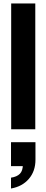

<svg xmlns="http://www.w3.org/2000/svg" viewBox="-20 -740 266 1099"><path d="M44 0V-720H182V0ZM43 339V277Q77 272 94 254.5Q111 237 111 201L161 211H43V74H183V174Q183 240 145 284Q107 328 43 339Z"/></svg>

Font: Instrument Sans Condensed
Style: Bold
Weight: 700
Width: 3
Designer: Rodrigo Fuenzalida
Foundry: fragTYPE
Version: Version 1.000;gftools[0.9.28]